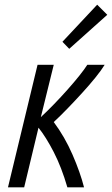

<svg xmlns="http://www.w3.org/2000/svg" viewBox="-20 -798 477 818"><path d="M14 0 140 -522H209L154 -299Q181 -324 210.5 -354.5Q240 -385 268 -416.5Q296 -448 318 -475.5Q340 -503 352 -522H426Q412 -499 386.5 -467.5Q361 -436 329.5 -401.5Q298 -367 266.5 -334.5Q235 -302 209 -278Q256 -215 289 -139Q322 -63 338 0H267Q242 -86 209 -150Q176 -214 144 -254L83 0ZM275 -590 246 -620 394 -778 437 -735Z"/></svg>

Font: Ubuntu Sans Condensed
Style: Italic
Weight: 400
Width: 3
Italic angle: -13.5°
Designer: Dalton Maag Ltd
Foundry: Dalton Maag Ltd
Version: Version 1.006; ttfautohint (v1.8.4.7-5d5b)